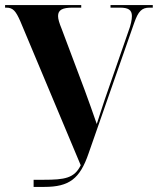

<svg xmlns="http://www.w3.org/2000/svg" viewBox="-20 -734 620 754"><path d="M112 0H154C252 0 294 -32 328 -132L507 -644C523 -690 537 -704 567 -704H580V-714H414V-704H451C484 -704 498 -695 498 -671C498 -657 494 -636 484 -610L391 -342C381 -311 371 -282 360 -247C344 -292 330 -334 313 -379L222 -621C213 -643 208 -659 208 -671C208 -695 225 -704 265 -704H299V-714H0V-704H5C31 -704 42 -691 60 -650L297 -85C272 -34 234 -28 151 -28H112Z"/></svg>

Font: Noto Serif Display Condensed Extra
Style: Regular
Weight: 800
Width: 3
Designer: Monotype Design Team
Foundry: Monotype Imaging Inc.
Version: Version 1.900